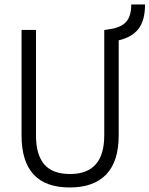

<svg xmlns="http://www.w3.org/2000/svg" viewBox="-20 -827 667 857"><path d="M291 9.8Q76.2 9.8 76.2 -222.7V-693.4H140.6V-222.7Q140.6 -137.2 177.2 -93.8Q213.9 -50.3 293 -50.3Q445.3 -50.3 445.3 -222.7V-693.4H448.7L478 -698.2Q523.4 -706.1 544.7 -731.4Q565.9 -756.8 565.9 -807.1H627.4Q627.4 -737.3 598.9 -699.2Q570.3 -661.1 509.8 -647V-222.7Q509.8 -106.4 454.1 -48.3Q398.4 9.8 291 9.8Z"/></svg>

Font: CaskaydiaCove NFP Light
Style: Regular
Weight: 300
Designer: Aaron Bell
Foundry: Saja Typeworks
Version: Version 2111.001; VTT 6.35;Nerd Fonts 3.1.1